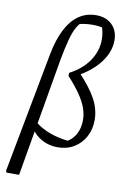

<svg xmlns="http://www.w3.org/2000/svg" viewBox="-100 -797 687 1050"><g transform="rotate(10 243.0 -272.5)"><path d="M13 194 9 184 135 -483Q151 -568 180.5 -625Q210 -682 252 -710.5Q294 -739 347 -739Q403 -739 436 -706.5Q469 -674 469 -620Q469 -554 420.5 -492.5Q372 -431 284 -387L307 -419Q378 -344 408 -287.5Q438 -231 438 -173Q438 -120 415.5 -79Q393 -38 354 -14.5Q315 9 263 9Q215 9 175 -13Q135 -35 112 -74L121 -112Q146 -89 181 -72Q216 -55 256 -45.5Q296 -36 336 -34L267 -14Q375 -50 375 -162Q375 -194 363.5 -227Q352 -260 325.5 -299Q299 -338 255 -386L256 -403Q325 -439 362.5 -494Q400 -549 400 -612Q400 -657 385 -691L422 -670Q401 -677 381 -680.5Q361 -684 338 -684Q313 -684 289.5 -680.5Q266 -677 240 -669L286 -695Q264 -678 249 -651.5Q234 -625 222 -581Q210 -537 197 -468L83 194Z"/></g></svg>

Font: Piazzolla 24pt
Style: Italic
Weight: 400
Italic angle: -11.3°
Designer: Juan Pablo del Peral
Foundry: Huerta Tipografica
Version: Version 2.005